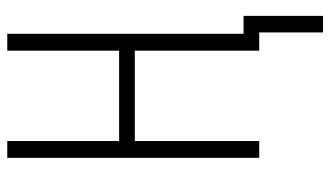

<svg xmlns="http://www.w3.org/2000/svg" viewBox="-216 -538 935 544"><g transform="rotate(-90 252.0 -266.5)"><path d="M431.6 180.7V0H379.9V-352.5H124V0H76.2V-713.9H124V-397H379.9V-713.9H427.7V-44.4H478.5V180.7Z"/></g></svg>

Font: Open Sans Condensed Light
Style: Regular
Weight: 300
Width: 3
Designer: Monotype Design Team
Foundry: Monotype Imaging Inc.
Version: Version 3.003; ttfautohint (v1.8.4)